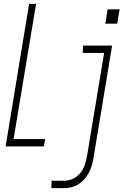

<svg xmlns="http://www.w3.org/2000/svg" viewBox="-20 -755 640 990"><path d="M9 0 130 -735H166L50 -38H213L206 0ZM523 -633 535 -707H597L584 -633ZM245 215 246 177H311Q325 177 340 173Q355 169 368.5 160Q382 151 392.5 139Q403 127 410 112.5Q417 98 421 83.5Q425 69 428 54L517 -482H407L408 -520H558L462 60Q459 79 453.5 98Q448 117 438.5 135Q429 153 415.5 168.5Q402 184 384.5 195Q367 206 347.5 210.5Q328 215 309 215Z"/></svg>

Font: Iosevka SS04 XLt Ex
Style: Italic
Weight: 200
Width: 7
Italic angle: -9°
Monospace: yes
Designer: Belleve Invis
Foundry: Belleve Invis
Version: Version 19.0.0; ttfautohint (v1.8.4)